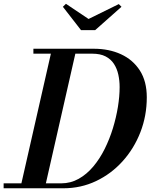

<svg xmlns="http://www.w3.org/2000/svg" viewBox="-56 -1012 810 1032"><path d="M-36.5 0V-26.5H272.5Q323.5 -26.5 366.8 -50.8Q410 -75 445 -116.5Q480 -158 506.5 -211.2Q533 -264.5 550.8 -322.5Q568.5 -380.5 577.8 -437.5Q587 -494.5 587 -544Q587 -578.5 580 -610.8Q573 -643 556.5 -668.5Q540 -694 511.5 -708.8Q483 -723.5 439.5 -723.5H123.5V-750H448.5Q530 -750 594.2 -720.5Q658.5 -691 695.8 -633Q733 -575 733 -489Q733 -390 698.8 -301.8Q664.5 -213.5 603.2 -145.5Q542 -77.5 460.5 -38.8Q379 0 284.5 0ZM53 0 223.5 -750H355L184.5 0ZM379.5 -850 282 -975.5 298.5 -991.5 420 -910 582.5 -990 597 -975.5 455.5 -850Z"/></svg>

Font: Bodoni Moda 9pt SemiBold
Style: Italic
Weight: 600
Italic angle: -13°
Designer: Owen Earl
Foundry: indestructible type
Version: Version 2.004